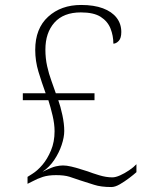

<svg xmlns="http://www.w3.org/2000/svg" viewBox="-20 -743 599 774"><path d="M429 11Q387 11 359.5 2Q332 -7 303 -16Q281 -24 260 -30.5Q239 -37 206 -37Q175 -37 153 -30Q131 -23 109 -11L91 -2V-30L110 -42Q131 -55 151 -78.5Q171 -102 185.5 -136.5Q200 -171 200 -214Q200 -243 192 -277Q184 -311 175 -339H72V-367H164Q148 -411 135 -454Q122 -497 122 -542Q122 -628 174 -675.5Q226 -723 307 -723Q359 -723 395 -709.5Q431 -696 450 -671.5Q469 -647 469 -614Q469 -589 458.5 -578Q448 -567 437 -567Q437 -599 425.5 -628Q414 -657 386 -675Q358 -693 306 -693Q236 -693 199.5 -652Q163 -611 163 -543Q163 -508 170 -476.5Q177 -445 187 -418Q197 -391 205 -367H361V-339H215Q224 -314 231.5 -279Q239 -244 239 -215Q239 -190 228.5 -158.5Q218 -127 198.5 -98Q179 -69 152 -51L155 -52Q189 -69 205.5 -72.5Q222 -76 234 -76Q248 -76 267.5 -71.5Q287 -67 305 -61Q323 -55 334 -52Q352 -45 380 -36.5Q408 -28 433 -28Q446 -28 464 -36Q482 -44 500.5 -56.5Q519 -69 530 -81V-49Q519 -39 500.5 -25Q482 -11 463 0Q444 11 429 11Z"/></svg>

Font: Noto Serif Thai ExtraLight
Style: Regular
Weight: 250
Version: Version 2.001